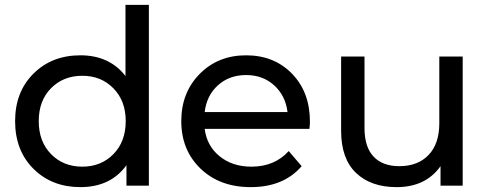

<svg xmlns="http://www.w3.org/2000/svg" viewBox="-20 -762 2011 788"><path d="M495 -450V-742H591V0H499V-84Q434 6 310 6Q193 6 117.5 -69Q42 -144 42 -265Q42 -385 117.5 -460Q193 -535 310 -535Q429 -535 495 -450ZM318 -78Q395 -78 445.5 -129.5Q496 -181 496 -265Q496 -348 445.5 -399.5Q395 -451 318 -451Q240 -451 189.5 -400Q139 -349 139 -265Q139 -181 189.5 -129.5Q240 -78 318 -78Z M1252 -262Q1252 -251 1250 -233H820Q829 -163 881.5 -120.5Q934 -78 1012 -78Q1107 -78 1165 -142L1218 -80Q1144 6 1009 6Q882 6 803 -70Q724 -146 724 -265Q724 -382 799.5 -458.5Q875 -535 990 -535Q1105 -535 1178.5 -459.5Q1252 -384 1252 -262ZM820 -302H1160Q1152 -369 1105.5 -411.5Q1059 -454 990 -454Q921 -454 874.5 -412Q828 -370 820 -302Z M1783 -256V-530H1879V0H1788V-80Q1727 6 1608 6Q1502 6 1441 -52.5Q1380 -111 1380 -225V-530H1476V-236Q1476 -159 1513 -119.5Q1550 -80 1619 -80Q1695 -80 1739 -126Q1783 -172 1783 -256Z"/></svg>

Font: false
Style: Regular
Weight: 500
Designer: Julieta Ulanovsky
Foundry: Julieta Ulanovsky
Version: Version 7.222;hotconv 1.0.109;makeotfexe 2.5.65596